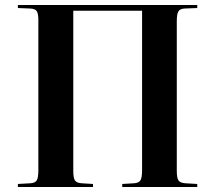

<svg xmlns="http://www.w3.org/2000/svg" viewBox="-20 -750 863 770"><path d="M51.8 0V-12.2L103 -15.1Q121.6 -16.6 127.7 -27.1Q133.8 -37.6 133.8 -67.9V-669.9Q133.8 -696.3 127 -705.8Q120.1 -715.3 100.1 -715.8L51.8 -717.8V-730H771V-717.8L720.2 -715.8Q702.1 -714.8 695.6 -704.6Q689 -694.3 689 -665V-64Q689 -36.1 695.8 -26.4Q702.6 -16.6 722.2 -15.1L771 -12.2V0H470.2V-12.2L519 -15.1Q537.1 -16.6 543.5 -27.3Q549.8 -38.1 549.8 -67.9V-707H273.9V-64Q273.9 -36.6 280.5 -26.6Q287.1 -16.6 306.2 -15.1L353 -12.2V0Z"/></svg>

Font: Display Semibold
Style: Regular
Weight: 600
Designer: Latin by Veronika Burian and Jose Scaglione. Greek by Irene Vlachou. Cyrillic by Vera Evstafieva.
Foundry: TypeTogether
Version: Version 3.002